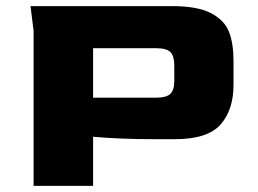

<svg xmlns="http://www.w3.org/2000/svg" viewBox="-20 -609 845 629"><path d="M90 -508 80 -589H543Q628 -589 672 -565.5Q716 -542 730.5 -504Q745 -466 745 -410V-331Q745 -249 702.5 -201Q660 -153 553 -153H484Q375 -153 285 -161V0H90ZM492 -289Q525 -289 538 -301.5Q551 -314 551 -344V-395Q551 -425 538.5 -438Q526 -451 493 -451H285V-289Z"/></svg>

Font: Gold Bold
Style: Regular
Weight: 400
Designer: jaiki
Version: Version 1.000